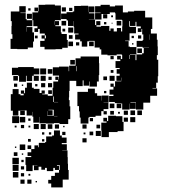

<svg xmlns="http://www.w3.org/2000/svg" viewBox="-20 -601 736 836"><path d="M101 -387H55V-388H26V-432H34V-452H30V-488H31V-509H27V-551H64V-574H92V-546H69V-544H92V-518H96V-513H121V-547H146V-552H148V-580H177V-581H219V-577H245V-543V-513H219V-509H218V-493H219V-509H237V-491H221V-487H245V-460H248V-453H271V-427H251H275V-393H251V-387H222V-386H174V-397H155V-423H174V-433H161V-447H175V-455H153V-475H146V-462H130V-478H143V-487H125V-513H121V-487H96V-483H121V-460H128V-420H124V-394H101ZM508 -130H488V-150H508V-152H480V-157H455V-183H474V-189H457V-211H474V-223H461V-237H475V-224H481V-247H508V-249H487V-271H501V-280H488V-300H501V-305H483V-335H504V-342H490V-358H506V-344H512V-362H510V-364H488V-360H448V-363H421V-386H414V-394H392V-423H367V-421H360V-398H336V-421H329V-444V-429H307V-451H322V-455H303V-483H301V-509H300V-488H276V-512H297H270V-518H246V-542H270V-548H297V-551H303V-575H332V-576H364V-549H365V-573H391V-547H367V-543H391V-517H367V-516H394V-544H418V-546H394V-574H418V-580H458V-573H481V-547H458V-540H422V-516H394V-492H399V-509H417V-491H400V-485H420V-488H456V-467H461V-477H475V-464H489V-479H507V-464H512V-486H513V-513H511V-515H483V-543H481V-577H515V-547H537V-551H564V-554H612V-525H643V-475H637V-455H663V-428H666V-399H667V-361H663V-341H669V-311V-269H667V-241H660V-218H644V-216H664V-184H634V-154H604V-124H572V-155H548V-153H571V-127H545V-150H544V-124H512V-150H508ZM267 -551H249V-569H267ZM146 -552H130V-568H146ZM295 -553H281V-567H295ZM113 -555H103V-565H113ZM119 -519H97V-541H119ZM447 -521H429V-539H447ZM472 -526H464V-534H472ZM268 -490H248V-510H268ZM508 -490H488V-510H508ZM540 -398H525H546V-396H574V-364H599V-369H606V-392H629V-393H601V-397H575V-423H601V-427H604V-451H599V-475H596V-462H580V-478H593V-486H574V-506H570V-488H546V-509H543V-486H544V-484H572V-456H544V-454V-424H525V-422H540ZM443 -495H433V-505H443ZM470 -498H466V-502H470ZM95 -463V-482H94V-463ZM299 -459H277V-481H299ZM264 -464H252V-476H264ZM633 -428V-451H632V-428ZM296 -432H280V-448H296ZM595 -433H581V-447H595ZM180 -434V-447H175V-434ZM144 -434H132V-446H144ZM563 -435H553V-445H563ZM298 -400H278V-420H298ZM388 -400H368V-420H388ZM325 -403H311V-417H325ZM561 -407H555V-413H561ZM598 -370H578V-390H598ZM546 -362H544V-344H546V-362H570V-339H574V-364H546ZM475 -343H461V-357H475ZM60 -98H36V-119H27V-149V-191H35V-213H61V-191H69V-186H83V-193H71V-207H85V-195H89V-219H97V-241H119V-219H127V-214H152V-196H161V-207H175V-193H164V-190H188V-184H209V-219H212V-246H233V-253H221V-267H235V-255H237V-272H210V-308H237V-311H279V-281V-255H283V-205H281V-177H280V-165H283V-138H286V-82H277V-61H239V-65H215V-63H181V-64H152V-92H151V-67H125V-93H150H121V-114H120V-98H96V-120H88V-100H68V-119H60ZM93 -245H63V-271H59V-274H32V-306H59V-309H97H127V-303H151V-277H127V-271H120V-248H96V-271H93ZM181 -277H155V-303H181ZM208 -280H188V-300H208ZM474 -284H462V-296H474ZM479 -249H457V-271H479ZM149 -249H127V-271H149ZM179 -249H157V-271H179ZM58 -250H38V-270H58ZM446 -252H430V-268H446ZM205 -253H191V-267H205ZM510 -250V-263H509V-250ZM207 -221H189V-239H207ZM177 -221H159V-239H177ZM55 -223H41V-237H55ZM143 -225H133V-235H143ZM81 -227H75V-233H81ZM365 -63H331V-89H327V-116H324V-139H317V-201H363V-215H393V-195H403V-184H422V-163H423V-185H453V-155H431V-154H452V-126H431V-117H445V-103H431V-117H421V-97H396V-92H369V-89H365ZM206 -192H190V-208H206ZM443 -195H433V-205H443ZM215 -157V-156H233V-157H215V-181H212V-157ZM478 -130H458V-150H478ZM209 -99H187V-117H186V-97H214V-123H191V-121H209ZM69 -120H88V-121H69ZM598 -100H578V-120H598ZM568 -100H548V-120H568ZM537 -101H519V-119H537ZM476 -102H460V-118H476ZM502 -106H494V-114H502ZM454 -4H422V-33H421V-67H444V-72H430V-88H446V-74H451V-97H485V-95H513V-70H518V-30H492V-26H454ZM215 -95H230V-96H215ZM63 -65H33V-95H63ZM90 -68H66V-92H90ZM569 -69H547V-91H569ZM537 -71H519V-89H537ZM385 -73H371V-87H385ZM113 -75H103V-85H113ZM179 -39H157V-61H179ZM149 -39H127V-61H149ZM208 -40H188V-60H208ZM357 -41H339V-59H357ZM237 -41H219V-59H237ZM416 -42H400V-58H416ZM85 -43H71V-57H85ZM52 -46H44V-54H52ZM112 -46H104V-54H112ZM261 -47H255V-53H261ZM122 144H94V117H91V83H116V48H100V32H116V48H138H130V32H146V40H149V21H176V18H181V-7H207V-11H215V-33H241V-11H249V-2H270V22H249V27H271V53H251V54H274V83H275V112H276V139H279V181H253V215H203V198H190V182H203V165H219V151H237V165V139H219V130H212V144H184V130H176V138H160V125H148V140H128V120H143V119H122ZM419 -9H397V-31H419ZM386 -12H370V-28H386ZM265 -13H251V-27H265ZM203 -15H193V-25H203ZM173 -15H163V-25H173ZM352 -16H344V-24H352ZM357 19H339V1H357ZM114 16H102V4H114ZM173 15H163V5H173ZM90 52H66V28H90ZM51 43H45V37H51ZM56 78H40V62H56ZM116 78H100V62H116ZM81 73H75V67H81ZM62 114H34V86H62ZM83 105H73V95H83ZM61 143H35V117H61ZM237 121V139H240V118H228V121ZM85 137H71V123H85ZM60 172H36V148H60ZM85 167H71V153H85ZM112 164H104V156H112ZM117 199H99V181H117ZM87 199H69V181H87ZM141 193H135V187H141ZM340 -226H312V-249H275V-291H281V-315H309V-347H331V-355H381H411V-326H412V-274H410V-246H402V-224H370V-246H368V-228H344V-251H340ZM306 -320H286V-340H306ZM313 -291V-313H311V-291Z"/></svg>

Font: Rubik Storm
Style: Regular
Weight: 400
Designer: Hubert and Fischer, NaN
Foundry: Hubert and Fischer, NaN
Version: Version 2.201